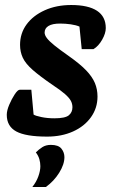

<svg xmlns="http://www.w3.org/2000/svg" viewBox="-20 -534 456 766"><path d="M168 11Q83 11 45 -9.5Q7 -30 7 -76Q7 -93 17 -116.5Q27 -140 39 -158Q51 -176 59 -176H105L114 -77Q121 -72 145 -67Q169 -62 197 -62Q240 -62 254.5 -74Q269 -86 269 -106Q269 -120 262.5 -132Q256 -144 239 -159Q222 -174 190 -195Q139 -230 110.5 -255Q82 -280 71 -303.5Q60 -327 60 -355Q60 -401 86 -436.5Q112 -472 158.5 -493Q205 -514 264 -514Q332 -514 367 -491Q402 -468 402 -422Q402 -401 387.5 -375.5Q373 -350 353 -338H306L297 -428Q283 -434 262 -437Q241 -440 220 -440Q189 -440 173.5 -430.5Q158 -421 158 -404Q158 -394 167 -382Q176 -370 197 -353Q218 -336 255 -310Q299 -279 323.5 -253.5Q348 -228 358.5 -203Q369 -178 369 -149Q369 -103 343 -66.5Q317 -30 271.5 -9.5Q226 11 168 11ZM109 212Q125 192 133 169.5Q141 147 141 129Q141 115 137 101Q133 87 123 74Q135 62 149 53Q163 44 183 44Q213 44 225 59Q237 74 237 93Q237 122 216 155.5Q195 189 163 212Z"/></svg>

Font: Faustina
Style: Bold Italic
Weight: 700
Italic angle: -8°
Designer: Alfonso Garcia
Foundry: http://www.omnibus-type.com
Version: Version 1.200